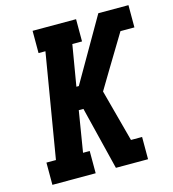

<svg xmlns="http://www.w3.org/2000/svg" viewBox="-109 -826 828 917"><g transform="rotate(-15 305.0 -367.5)"><path d="M37 0V-110H84L170 -625H136V-735H351V-625H303L269 -423H281L461 -735H610V-625H541L443 -463L386 -368L455 -110H510V0H351L274 -312H251L218 -110H251V0Z"/></g></svg>

Font: Iosevka Curly Slab XBdExObl
Style: Regular
Weight: 800
Width: 7
Italic angle: -9°
Monospace: yes
Designer: Belleve Invis
Foundry: Belleve Invis
Version: Version 11.1.0; ttfautohint (v1.8.3)